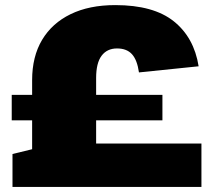

<svg xmlns="http://www.w3.org/2000/svg" viewBox="-20 -733 836 753"><path d="M106 -419Q106 -511 145 -576.5Q184 -642 257 -677.5Q330 -713 432 -713Q582 -713 661.5 -649.5Q741 -586 759 -473L525 -449Q518 -498 497.5 -520.5Q477 -543 439 -543Q400 -543 378.5 -514.5Q357 -486 357 -427V0H106ZM29 -129 107 -148 267 -170H770V0H29ZM26 -361H617V-261H26Z"/></svg>

Font: Pathway Extreme 8pt Thin 12pt Black
Style: Regular
Weight: 900
Version: Version 1.001;gftools[0.9.26]